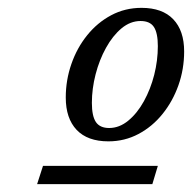

<svg xmlns="http://www.w3.org/2000/svg" viewBox="-20 -703 489 489"><path d="M74.5 -234 89.5 -280.5H382L368 -234ZM340.5 -683Q393.5 -683 421.2 -654Q449 -625 449 -572Q449 -527 434.5 -486Q420 -445 394 -412.8Q368 -380.5 332.8 -361.8Q297.5 -343 256 -343Q203 -343 175.2 -372.2Q147.5 -401.5 147.5 -454.5Q147.5 -499 161.8 -540Q176 -581 202 -613.2Q228 -645.5 263.2 -664.2Q298.5 -683 340.5 -683ZM258 -377Q284 -377 306.8 -395.8Q329.5 -414.5 346.5 -445.2Q363.5 -476 372.8 -512.5Q382 -549 382 -585.5Q382 -619 372 -634.2Q362 -649.5 338 -649.5Q312 -649.5 289.5 -630.8Q267 -612 250 -581.2Q233 -550.5 223.5 -513.8Q214 -477 214 -441Q214 -407.5 224.2 -392.2Q234.5 -377 258 -377Z"/></svg>

Font: Newsreader 17pt
Style: Italic
Weight: 400
Italic angle: -17°
Version: Version 1.003